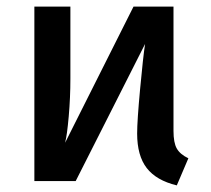

<svg xmlns="http://www.w3.org/2000/svg" viewBox="-20 -548 640 581"><path d="M550 -69 515 13Q453 -2 424 -39.5Q395 -77 395 -144Q395 -182 404 -279Q413 -376 419 -415L209 0H84V-528H193V-310Q193 -253 188 -196Q183 -139 177 -116L384 -528H505V-152Q505 -116 515 -98.5Q525 -81 550 -69Z"/></svg>

Font: Fira Mono Medium
Style: Regular
Weight: 500
Designer: Carrois Corporate & Edenspiekermann AG
Foundry: Carrois Corporate GbR & Edenspiekermann AG
Version: Version 3.206